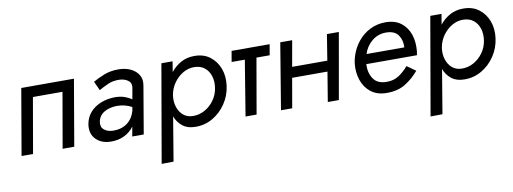

<svg xmlns="http://www.w3.org/2000/svg" viewBox="-57 -784 3520 1317"><g transform="rotate(-10 1703.0 -125.0)"><path d="M490 -460 411 0H330L397 -385H191L124 0H44L123 -460Z M651 -352 622 -415Q656 -435 700.5 -452.5Q745 -470 800 -470Q848 -470 884.5 -453Q921 -436 940 -405Q959 -374 951 -330L895 0H815L827 -67Q801 -31 759 -10.5Q717 10 666 9Q602 9 563 -29.5Q524 -68 533 -133Q541 -182 571 -216Q601 -250 647 -268Q693 -286 748 -286Q785 -285 812.5 -275Q840 -265 860 -251L874 -330Q879 -363 854.5 -380.5Q830 -398 793 -399Q749 -400 713 -383.5Q677 -367 651 -352ZM613 -135Q608 -100 632 -81.5Q656 -63 692 -62Q750 -61 790 -89.5Q830 -118 846 -172L851 -199Q827 -212 801.5 -218.5Q776 -225 746 -225Q694 -224 657 -201.5Q620 -179 613 -135Z M1064 219 981 220 1099 -460H1177L1165 -387Q1195 -425 1236 -447.5Q1277 -470 1327 -470Q1392 -471 1436.5 -438Q1481 -405 1501.5 -350.5Q1522 -296 1513 -230Q1504 -163 1467 -108Q1430 -53 1374.5 -21Q1319 11 1254 10Q1200 10 1165.5 -17Q1131 -44 1115 -87ZM1432 -230Q1439 -275 1427 -312.5Q1415 -350 1386.5 -372.5Q1358 -395 1313 -395Q1273 -395 1236 -373Q1199 -351 1173 -314Q1147 -277 1139 -230Q1133 -187 1144.5 -150Q1156 -113 1182.5 -90Q1209 -67 1248 -66Q1293 -65 1332 -86.5Q1371 -108 1398 -145.5Q1425 -183 1432 -230Z M1588 -460H1853L1840 -385H1748L1681 0H1604L1667 -385H1575Z M1927 -460H2010L1978 -280H2223L2252 -460H2335L2254 0H2177L2211 -206H1965L1929 0H1851Z M2812 -106Q2770 -56 2716.5 -23Q2663 10 2583 9Q2519 8 2476.5 -25.5Q2434 -59 2416 -113.5Q2398 -168 2405 -230Q2407 -243 2409.5 -255Q2412 -267 2416 -279Q2433 -333 2468 -376.5Q2503 -420 2552.5 -445Q2602 -470 2661 -470Q2727 -470 2769 -437.5Q2811 -405 2828.5 -352Q2846 -299 2839 -234Q2838 -228 2837 -222Q2836 -216 2835 -210H2482Q2479 -150 2507 -108Q2535 -66 2599 -66Q2648 -65 2685.5 -90Q2723 -115 2751 -149ZM2655 -400Q2598 -401 2555 -366Q2512 -331 2496 -278H2759Q2762 -328 2737.5 -363.5Q2713 -399 2655 -400Z M2937 219 2854 220 2972 -460H3050L3038 -387Q3068 -425 3109 -447.5Q3150 -470 3200 -470Q3265 -471 3309.5 -438Q3354 -405 3374.5 -350.5Q3395 -296 3386 -230Q3377 -163 3340 -108Q3303 -53 3247.5 -21Q3192 11 3127 10Q3073 10 3038.5 -17Q3004 -44 2988 -87ZM3305 -230Q3312 -275 3300 -312.5Q3288 -350 3259.5 -372.5Q3231 -395 3186 -395Q3146 -395 3109 -373Q3072 -351 3046 -314Q3020 -277 3012 -230Q3006 -187 3017.5 -150Q3029 -113 3055.5 -90Q3082 -67 3121 -66Q3166 -65 3205 -86.5Q3244 -108 3271 -145.5Q3298 -183 3305 -230Z"/></g></svg>

Font: Von Book
Style: Italic
Weight: 400
Version: Version 4.000; ttfautohint (v1.8.4.7-5d5b)